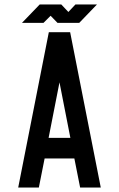

<svg xmlns="http://www.w3.org/2000/svg" viewBox="-20 -845 536 865"><path d="M79 -742 159 -825H256L288 -791L320 -825H417L337 -742H239L208 -774L176 -742ZM62 0 200 -700H296L434 0H341L315 -131H181L155 0ZM199 -224H297L248 -474Z"/></svg>

Font: Odibee Sans
Style: Regular
Weight: 400
Designer: James Barnard - Barnard Co. Limited
Version: Version 2.001; ttfautohint (v1.8.3)